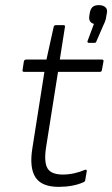

<svg xmlns="http://www.w3.org/2000/svg" viewBox="-20 -716 437 748"><path d="M209 12Q142 12 118 -25.5Q94 -63 106 -138L153 -436H74Q66 -436 68 -444L73 -477Q75 -484 82 -484H161L189 -611Q191 -618 197 -618H227Q235 -618 233 -611L213 -484H377Q385 -484 383 -476L377 -443Q376 -436 369 -436H206L159 -139Q151 -83 165.5 -59.5Q180 -36 225 -36Q247 -36 269.5 -41Q292 -46 310 -54Q319 -57 318 -49L312 -14Q312 -9 305 -6Q285 3 260.5 7.5Q236 12 209 12ZM326 -549Q323 -549 321.5 -551Q320 -553 321 -556L346 -623Q335 -626 330.5 -633.5Q326 -641 328 -654L330 -667Q333 -682 341 -689Q349 -696 365 -696Q382 -696 391 -687.5Q400 -679 396 -663L394 -652Q393 -643 390 -634.5Q387 -626 382 -616L356 -556Q355 -552 353 -550.5Q351 -549 347 -549Z"/></svg>

Font: Sofia Sans Light
Style: Italic
Weight: 300
Italic angle: -9°
Version: Version 4.100-B